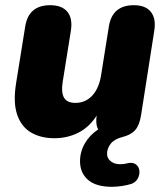

<svg xmlns="http://www.w3.org/2000/svg" viewBox="-20 -521 641 739"><path d="M485 187Q469 192 448.5 195Q428 198 411 198Q349 198 318.5 171Q288 144 288 100Q288 63 306.5 31Q325 -1 358 -23Q347 -43 352 -76Q324 -32 282 -10.5Q240 11 189 11Q137 11 99.5 -11Q62 -33 46 -80Q30 -127 42 -201L77 -419Q90 -501 173 -501Q218 -501 239 -476Q260 -451 253 -404L221 -204Q215 -165 226.5 -145Q238 -125 270 -125Q309 -125 335 -153Q361 -181 369 -231L399 -419Q412 -501 495 -501Q540 -501 560.5 -475.5Q581 -450 574 -404L523 -78Q517 -39 500 -20Q483 -1 449 7Q419 15 405.5 33Q392 51 392 71Q392 88 406 99.5Q420 111 441 111Q447 111 454 110.5Q461 110 472 107Q492 103 503.5 112Q515 121 516.5 136.5Q518 152 510 166.5Q502 181 485 187Z"/></svg>

Font: Nunito Black
Style: Italic
Weight: 900
Italic angle: -9°
Designer: Vernon Adams
Foundry: Vernon Adams
Version: Version 3.601; ttfautohint (v1.8.2.53-6de2)